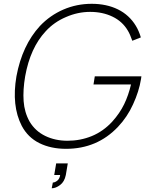

<svg xmlns="http://www.w3.org/2000/svg" viewBox="-20 -786 796 1034"><path d="M741.5 -375 739.5 -360.5Q728.5 -293 696.5 -224Q666 -156.5 615.5 -103Q503.5 15.5 335.5 15.5Q254 15.5 192 -15.2Q130 -46 97 -108.5Q41.5 -216.5 68.5 -375Q99.5 -542 195 -646Q249.5 -703.5 321.2 -734.5Q393 -765.5 474 -765.5Q513.5 -765.5 549 -758Q584.5 -750.5 615 -735.5Q645.5 -720.5 669.8 -698.2Q694 -676 711.5 -647Q728 -620 738.5 -584.5L692.5 -566.5Q680 -602.5 668.5 -621Q639.5 -670.5 586.2 -696.2Q533 -722 465.5 -722Q399 -722 336 -694.5Q271 -667 226 -617.5Q143 -528.5 115.5 -375Q103 -302 107.2 -241.5Q111.5 -181 139.5 -131Q170 -80 223.5 -54Q277 -28 343.5 -28Q413 -28 474.5 -53.2Q536 -78.5 584.5 -131Q625 -176 648.5 -224.5Q672 -273 685.5 -331H483.5L490.5 -375ZM282.5 94H345L334.5 156.5Q327 193 304 210Q280.5 228 258.5 228L264.5 197Q276 197 289 186.5Q301.5 176 304 156.5H272Z"/></svg>

Font: Russisch Sans ExtraLight
Style: Italic
Weight: 200
Width: 4
Italic angle: -10°
Designer: Michael Sharanda (font) & Cristiano Sobral (main changes)
Foundry: Michael Sharanda
Version: Version 2.00;September 8, 2020;FontCreator 13.0.0.2681 64-bi